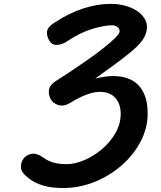

<svg xmlns="http://www.w3.org/2000/svg" viewBox="-20 -948 814 968"><path d="M297.5 0Q240 0 196.8 -12.8Q153.5 -25.5 123 -50.5Q86 -79 85.5 -104.5Q85 -130 98 -147.5Q113 -168 140 -172.5Q167 -177 202 -151Q222.5 -136.5 249.2 -128.5Q276 -120.5 317 -120.5Q358 -120.5 405 -140.5Q452 -160.5 493.8 -195.8Q535.5 -231 562 -277Q588.5 -323 588.5 -375Q588.5 -408 576.2 -432.8Q564 -457.5 540.8 -471.2Q517.5 -485 484.5 -485Q454.5 -485 417.5 -471.5Q380.5 -458 336 -430.5Q302.5 -410 274.8 -418.2Q247 -426.5 235 -449Q223.5 -472.5 227 -495.5Q230.5 -518.5 260 -538.5Q297.5 -562 341 -591Q384.5 -620 427.2 -650.2Q470 -680.5 505.2 -708.5Q540.5 -736.5 561.8 -757.8Q583 -779 583 -790Q583 -805 571 -812.8Q559 -820.5 545 -820.5Q507 -820.5 446 -802.5Q385 -784.5 316 -738.5Q290 -721.5 265.2 -721.5Q240.5 -721.5 228 -744Q215 -765.5 217.2 -788.8Q219.5 -812 256.5 -835Q329.5 -883 400.8 -905.8Q472 -928.5 537 -928.5Q591.5 -928.5 633 -912.2Q674.5 -896 697.8 -869.5Q721 -843 721 -813Q721 -786.5 708.2 -762Q695.5 -737.5 665.8 -709.2Q636 -681 585.5 -643.2Q535 -605.5 460 -552Q524 -568 573.2 -563.8Q622.5 -559.5 656.2 -536.8Q690 -514 707.2 -473.5Q724.5 -433 724.5 -376Q724.5 -302.5 689.2 -235Q654 -167.5 593.5 -114.5Q533 -61.5 456.5 -30.8Q380 0 297.5 0Z"/></svg>

Font: Edu AU VIC WA NT Hand
Style: Bold
Weight: 700
Version: Version 1.001